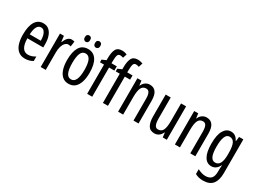

<svg xmlns="http://www.w3.org/2000/svg" viewBox="-45 -1598 3580 2670"><g transform="rotate(30 1745.5 -262.5)"><path d="M215 -546Q270 -546 306 -514.5Q342 -483 360 -429.5Q378 -376 378 -309V-253H123Q126 -59 242 -59Q271 -59 299.5 -68Q328 -77 358 -96V-24Q302 10 233 10Q165 10 123 -26.5Q81 -63 62 -125Q43 -187 43 -265Q43 -402 86.5 -474Q130 -546 215 -546ZM215 -480Q174 -480 151 -440Q128 -400 124 -317H302Q302 -361 293 -398Q284 -435 264.5 -457.5Q245 -480 215 -480Z M667 -547Q691 -547 713 -540L701 -456Q684 -463 661 -463Q633 -463 610.5 -439Q588 -415 576 -374Q564 -333 564 -280V0H483V-537H546L557 -445H562Q579 -492 605.5 -519.5Q632 -547 667 -547Z M1113 -269Q1113 -186 1093.5 -123Q1074 -60 1034 -25Q994 10 931 10Q872 10 832 -25Q792 -60 772 -122.5Q752 -185 752 -269Q752 -402 796 -474.5Q840 -547 933 -547Q1019 -547 1066 -476.5Q1113 -406 1113 -269ZM835 -269Q835 -166 858.5 -113.5Q882 -61 933 -61Q1031 -61 1031 -269Q1031 -476 933 -476Q881 -476 858 -424.5Q835 -373 835 -269ZM807 -668Q807 -694 819.5 -706Q832 -718 850 -718Q868 -718 880 -705.5Q892 -693 892 -668Q892 -642 880 -629Q868 -616 850 -616Q832 -616 819.5 -629Q807 -642 807 -668ZM970 -668Q970 -694 982.5 -706Q995 -718 1013 -718Q1031 -718 1043.5 -705.5Q1056 -693 1056 -668Q1056 -642 1043.5 -629Q1031 -616 1013 -616Q994 -616 982 -629Q970 -642 970 -668Z M1395 -469H1310V0H1229V-469H1164V-512L1229 -540V-571Q1229 -664 1254.5 -714.5Q1280 -765 1351 -765Q1373 -765 1391.5 -761Q1410 -757 1431 -749L1410 -684Q1397 -689 1384.5 -691.5Q1372 -694 1361 -694Q1332 -694 1321.5 -668Q1311 -642 1310 -574V-537H1395Z M1648 -469H1563V0H1482V-469H1417V-512L1482 -540V-571Q1482 -664 1507.5 -714.5Q1533 -765 1604 -765Q1626 -765 1644.5 -761Q1663 -757 1684 -749L1663 -684Q1650 -689 1637.5 -691.5Q1625 -694 1614 -694Q1585 -694 1574.5 -668Q1564 -642 1563 -574V-537H1648Z M1923 -547Q2054 -547 2054 -364V0H1973V-348Q1973 -411 1957 -443Q1941 -475 1905 -475Q1853 -475 1830 -429Q1807 -383 1807 -279V0H1726V-537H1791L1800 -464H1805Q1822 -504 1853.5 -525.5Q1885 -547 1923 -547Z M2508 -537V0H2443L2434 -72H2428Q2411 -32 2380.5 -11Q2350 10 2312 10Q2239 10 2209.5 -43.5Q2180 -97 2180 -187V-537H2261V-202Q2261 -131 2277 -97Q2293 -63 2327 -63Q2383 -63 2405 -109Q2427 -155 2427 -251V-537Z M2835 -547Q2966 -547 2966 -364V0H2885V-348Q2885 -411 2869 -443Q2853 -475 2817 -475Q2765 -475 2742 -429Q2719 -383 2719 -279V0H2638V-537H2703L2712 -464H2717Q2734 -504 2765.5 -525.5Q2797 -547 2835 -547Z M3228 -547Q3266 -547 3294.5 -528Q3323 -509 3345 -466H3350L3359 -537H3427V6Q3427 118 3379 179Q3331 240 3224 240Q3187 240 3156.5 232.5Q3126 225 3097 209V132Q3165 168 3222 168Q3284 168 3315 135.5Q3346 103 3346 25V9Q3346 -8 3347 -29.5Q3348 -51 3350 -75H3346Q3303 10 3225 10Q3152 10 3111.5 -60Q3071 -130 3071 -266Q3071 -406 3113 -476.5Q3155 -547 3228 -547ZM3245 -475Q3198 -475 3176 -421.5Q3154 -368 3154 -265Q3154 -159 3177 -110Q3200 -61 3248 -61Q3346 -61 3346 -245V-270Q3346 -377 3322 -426Q3298 -475 3245 -475Z"/></g></svg>

Font: Noto Sans Gurmukhi ExtraCondensed
Style: Regular
Weight: 400
Width: 2
Designer: Jelle Bosma - Monotype Design Team
Foundry: Monotype Imaging Inc.
Version: Version 2.004; ttfautohint (v1.8.4.7-5d5b)